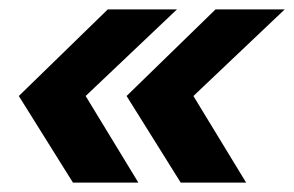

<svg xmlns="http://www.w3.org/2000/svg" viewBox="-20 -443 625 408"><path d="M20 -239 209 -423H356L162 -239L274 -55H135ZM249 -239 438 -423H585L391 -239L503 -55H364Z"/></svg>

Font: Decalotype ExtraBold Italic
Style: Regular
Weight: 800
Italic angle: -12°
Designer: Alfredo Marco Pradil
Foundry: Alfredo Marco Pradil
Version: Version 1.0